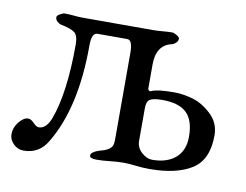

<svg xmlns="http://www.w3.org/2000/svg" viewBox="-55 -476 722 563"><g transform="rotate(10 306.5 -194.5)"><path d="M375 -300V-229Q375 -225 378.5 -223Q382 -221 385 -223Q401 -231 452 -231Q479 -231 508 -222.5Q537 -214 563.5 -189Q590 -164 590 -127Q590 -54 544.5 -25.5Q499 3 419 3Q398 3 378 0.5Q358 -2 341 -2Q323 -2 301.5 0.5Q280 3 261 3Q241 3 241 -6Q241 -16 264 -24Q275 -27 279.5 -28.5Q284 -30 291.5 -34.5Q299 -39 302 -45.5Q305 -52 305 -62V-323Q305 -361 289 -361H200Q183 -361 183 -323Q183 -138 117 -28Q93 14 46 14Q29 14 16 1.5Q3 -11 3 -28Q3 -47 16.5 -64Q30 -81 44 -81Q52 -81 61.5 -71Q71 -61 78 -61Q100 -61 113 -94Q143 -174 143 -319Q143 -346 131.5 -354.5Q120 -363 90 -369Q85 -370 79 -375.5Q73 -381 73 -388Q73 -393 82 -398Q91 -403 95 -403Q108 -403 123 -401.5Q138 -400 149 -400H358Q371 -400 387.5 -401.5Q404 -403 416 -403Q420 -403 429 -398Q438 -393 438 -388Q438 -381 432 -375.5Q426 -370 421 -369Q375 -359 375 -300ZM384 -196Q375 -190 375 -170V-73Q375 -53 390.5 -39Q406 -25 422 -25Q466 -25 491.5 -47Q517 -69 517 -110Q517 -159 494 -181Q471 -203 422 -203Q394 -203 384 -196Z"/></g></svg>

Font: EB Garamond 08
Style: Regular
Weight: 400
Version: Version 0.016 ; ttfautohint (v1.5)